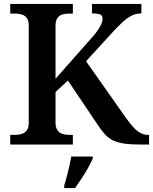

<svg xmlns="http://www.w3.org/2000/svg" viewBox="-20 -734 777 975"><path d="M32 0V-49H56Q75 -49 90.5 -54Q106 -59 116 -72Q126 -85 126 -110V-605Q126 -629 116.5 -642Q107 -655 92 -660Q77 -665 58 -665H32V-714H350V-665H329Q311 -665 295.5 -660Q280 -655 271 -641.5Q262 -628 262 -602V-334L443 -539Q465 -563 477 -581Q489 -599 495 -613.5Q501 -628 501 -639Q501 -655 488.5 -660.5Q476 -666 447 -666V-714H698V-666Q672 -666 649.5 -655Q627 -644 604.5 -623.5Q582 -603 557 -576L417 -423L622 -132Q643 -103 660.5 -84.5Q678 -66 696 -57.5Q714 -49 733 -49H737V0H695Q644 0 610 -5Q576 -10 553 -21.5Q530 -33 511.5 -53.5Q493 -74 473 -105L325 -325L262 -267V-112Q262 -87 271.5 -73Q281 -59 297.5 -54Q314 -49 333 -49H350V0ZM306 208Q313 187 319.5 161.5Q326 136 332 110Q338 84 342 61H451V71Q442 92 427 119Q412 146 394 173Q376 200 361 221H306Z"/></svg>

Font: Noto Serif Hebrew SemiBold
Style: Regular
Weight: 600
Version: Version 2.003